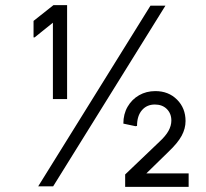

<svg xmlns="http://www.w3.org/2000/svg" viewBox="-20 -722 799 744"><path d="M185 -338V-634L114 -577H110V-641L187 -702H240V-338ZM128 0 563 -700H621L186 0ZM465 2V-46L597 -172Q622 -195 633 -215Q644 -235 644 -255Q644 -282 626.5 -299.5Q609 -317 580 -317Q549 -317 530 -295Q511 -273 511 -234L505 -233L458 -243Q458 -280 474.5 -308.5Q491 -337 519 -353Q547 -369 582 -369Q633 -369 666 -336Q699 -303 699 -253Q699 -224 684 -196Q669 -168 632 -133L547 -50H711V2Z"/></svg>

Font: Fustat Light
Style: Regular
Weight: 300
Designer: Mohamed Gaber, Khaled Hosny, Laura Garcia Mut
Foundry: Kief Type Foundry, Alif Type Foundry, Hard Type Foundry
Version: Version 1.007